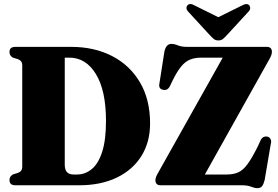

<svg xmlns="http://www.w3.org/2000/svg" viewBox="-20 -937 1404 971"><path d="M28 -26.5Q28 -46 47 -55.5L70.5 -62.5Q92.5 -71 92.5 -92V-608Q92.5 -629 70.5 -638L46.5 -645Q28 -654 28 -674Q28 -700 57.5 -700H339.5Q457 -700 547 -653.5Q637 -607 688 -520.2Q739 -433.5 739 -313Q739 -218 695 -147.8Q651 -77.5 570.5 -38.8Q490 0 380 0H57.5Q28 0 28 -26.5ZM370 -54.5Q411 -54.5 444.2 -82Q477.5 -109.5 496.8 -169.2Q516 -229 516 -325.5Q516 -479 465.2 -562.2Q414.5 -645.5 330.5 -645.5H307.5V-103.5Q307.5 -54.5 351.5 -54.5ZM1343 -639 1016 -54.5H1126Q1161 -54.5 1185.2 -65.5Q1209.5 -76.5 1231.8 -106.8Q1254 -137 1282.5 -194L1297.5 -226.5Q1308.5 -250.5 1332.5 -246Q1343 -243.5 1348.2 -233.5Q1353.5 -223.5 1349.5 -209.5L1318.5 -27Q1313 -5 1305.2 4.8Q1297.5 14.5 1281 14.5Q1267.5 14.5 1249.8 7.2Q1232 0 1204 0H792.5Q766 0 766 -26.5Q766 -40 779 -62L1106.5 -645.5H998.5Q965 -645.5 940.8 -635.5Q916.5 -625.5 896 -600.5Q875.5 -575.5 853 -530L840 -503Q828 -477 804 -483Q781 -488 786 -513.5L811 -673.5Q819 -715 846.5 -715Q861.5 -715 879.8 -707.5Q898 -700 926 -700H1329Q1355 -700 1355 -674.5Q1355 -667.5 1352.2 -658.8Q1349.5 -650 1343 -639ZM1128.5 -760.5Q1117 -748 1107.8 -740.2Q1098.5 -732.5 1084.5 -732.5Q1070 -732.5 1060.8 -740.2Q1051.5 -748 1040 -760.5L931 -879Q922.5 -888.5 923 -897.5Q923.5 -906.5 929 -911Q941.5 -923 964 -909.5L1084 -850L1204.5 -909.5Q1227 -922.5 1240 -911Q1244.5 -906.5 1245.2 -897.5Q1246 -888.5 1237.5 -879Z"/></svg>

Font: Fraunces 144pt S050 Black
Style: Regular
Weight: 900
Version: Version 1.000; ttfautohint (v1.8.3)